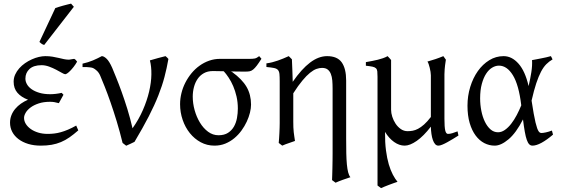

<svg xmlns="http://www.w3.org/2000/svg" viewBox="-20 -772 3031 1037"><path d="M396.5 -439Q387.2 -422.9 377.2 -410.2Q367.2 -397.5 358.4 -388.7Q349.6 -379.9 342.8 -375.5Q335.9 -371.1 332.5 -371.1Q327.1 -371.1 314 -378.7Q300.8 -386.2 283.2 -395.5Q265.6 -404.8 244.9 -412.4Q224.1 -419.9 204.6 -419.9Q161.6 -419.9 139.4 -399.4Q117.2 -378.9 117.2 -347.2Q117.2 -332 125.5 -317.1Q133.8 -302.2 150.6 -290.3Q167.5 -278.3 192.6 -270.8Q217.8 -263.2 252 -263.2Q265.1 -263.2 281.7 -265.1Q298.3 -267.1 313 -270.5L322.8 -260.3L297.9 -214.8Q283.7 -218.8 272.9 -220.5Q262.2 -222.2 250.5 -222.2Q215.3 -222.2 189 -213.4Q162.6 -204.6 145 -191.4Q127.4 -178.2 118.7 -163.1Q109.9 -147.9 109.9 -135.3Q109.9 -118.2 119.4 -102.8Q128.9 -87.4 146 -75.2Q163.1 -63 186.5 -55.9Q210 -48.8 237.8 -48.8Q254.9 -48.8 272.2 -50.8Q289.6 -52.7 308.1 -57.9Q326.7 -63 347.4 -71.8Q368.2 -80.6 391.6 -93.8L402.8 -67.9Q377.9 -45.9 355.5 -30.3Q333 -14.6 309.1 -4.6Q285.2 5.4 258.8 10Q232.4 14.6 200.2 14.6Q163.1 14.6 132.6 5.4Q102.1 -3.9 80.1 -20.5Q58.1 -37.1 46.1 -59.8Q34.2 -82.5 34.2 -109.4Q34.2 -130.4 41.5 -149.2Q48.8 -168 62 -183.8Q75.2 -199.7 93 -212.2Q110.8 -224.6 131.3 -233.4Q94.7 -247.1 74.2 -270.8Q53.7 -294.4 53.7 -330.6Q53.7 -351.1 62 -369.4Q70.3 -387.7 84 -403.1Q97.7 -418.5 115.2 -430.7Q132.8 -442.9 151.9 -451.4Q170.9 -460 189.7 -464.4Q208.5 -468.8 224.6 -468.8Q246.1 -468.8 263.7 -465.8Q281.2 -462.9 296.6 -459.2Q312 -455.6 325.4 -452.6Q338.9 -449.7 352.5 -449.7Q354 -449.7 357.9 -450.4Q361.8 -451.2 366.5 -451.9Q371.1 -452.6 375.2 -453.4Q379.4 -454.1 380.9 -454.1Q386.2 -451.7 389.4 -447.8Q392.6 -443.8 396.5 -439ZM218.8 -529.3Q214.8 -530.3 211.9 -531.5Q209 -532.7 206.1 -534.7Q203.1 -536.6 200.2 -539.1Q197.3 -541.5 192.9 -545.4L278.8 -728.5Q286.6 -731.4 297.4 -734.6Q308.1 -737.8 319.8 -741.2Q331.5 -744.6 343 -747.3Q354.5 -750 363.8 -752.4L378.9 -735.4Z M889.6 -453.6Q880.9 -403.8 868.4 -356.4Q856 -309.1 835.4 -256.8Q814.9 -204.6 783.7 -143.8Q752.4 -83 706.5 -5.9Q698.7 -1.5 684.8 4.6Q670.9 10.7 661.6 15.1L642.1 0Q627.4 -60.5 610.4 -116.5Q593.3 -172.4 576.9 -219.5Q560.5 -266.6 545.9 -303.2Q531.2 -339.8 521.5 -362.8Q514.2 -379.9 502.9 -390.1Q491.7 -400.4 482.9 -404.3Q477.5 -406.7 467.8 -408Q458 -409.2 448.7 -409.7Q437.5 -410.2 425.8 -409.7V-428.2Q456.5 -435.1 482.4 -446Q508.3 -457 529.8 -468.8Q541 -468.8 555.7 -454.8Q570.3 -440.9 585.9 -405.8Q593.8 -386.7 607.4 -353.3Q621.1 -319.8 636.7 -276.6Q652.3 -233.4 668 -182.9Q683.6 -132.3 695.8 -79.1Q729.5 -126.5 751.7 -177.5Q773.9 -228.5 785.4 -277.3Q796.9 -326.2 797.6 -369.6Q798.3 -413.1 789.6 -445.8Q812 -452.6 833.3 -458.3Q854.5 -463.9 874 -468.8Q877.9 -466.3 882.6 -461.2Q887.2 -456.1 889.6 -453.6Z M1264.6 -185.5Q1264.6 -219.7 1257.6 -250.5Q1250.5 -281.2 1239.5 -306.9Q1228.5 -332.5 1214.8 -353Q1201.2 -373.5 1188.5 -387.2Q1168.9 -387.7 1153.3 -387.9Q1137.7 -388.2 1129.4 -388.2Q1101.6 -388.2 1081.1 -376.7Q1060.5 -365.2 1047.4 -345.9Q1034.2 -326.7 1027.6 -301.8Q1021 -276.9 1021 -250Q1021 -213.9 1031.2 -177Q1041.5 -140.1 1059.8 -109.9Q1078.1 -79.6 1103.8 -60.5Q1129.4 -41.5 1160.2 -41.5Q1191.4 -41.5 1211.7 -54.7Q1231.9 -67.9 1243.7 -88.6Q1255.4 -109.4 1260 -135Q1264.6 -160.6 1264.6 -185.5ZM1392.1 -454.6Q1377.4 -431.2 1366.9 -417.5Q1356.4 -403.8 1347.4 -396.5Q1338.4 -389.2 1329.1 -387.2Q1319.8 -385.3 1307.1 -385.3Q1291.5 -385.3 1270.3 -385.5Q1249 -385.7 1226.1 -386.2L1233.4 -383.3Q1287.6 -344.2 1311.8 -302.5Q1335.9 -260.7 1335.9 -207Q1335.9 -187.5 1330.1 -163.6Q1324.2 -139.6 1312.7 -115Q1301.3 -90.3 1284.4 -67.1Q1267.6 -43.9 1245.6 -25.6Q1223.6 -7.3 1196.8 3.7Q1169.9 14.6 1138.2 14.6Q1098.1 14.6 1064.2 -3.7Q1030.3 -22 1005.4 -53Q980.5 -84 966.6 -124.5Q952.6 -165 952.6 -209.5Q952.6 -239.3 960 -269Q967.3 -298.8 981.2 -325.9Q995.1 -353 1014.4 -376.5Q1033.7 -399.9 1057.9 -417.2Q1082 -434.6 1109.9 -444.3Q1137.7 -454.1 1168.5 -454.1H1317.9Q1332.5 -454.1 1341.3 -454.3Q1350.1 -454.6 1356.2 -456.1Q1362.3 -457.5 1367.4 -460.4Q1372.6 -463.4 1379.9 -468.8Z M1746.6 -468.8Q1801.8 -468.8 1825.7 -435.1Q1849.6 -401.4 1849.6 -336.9V-23.9Q1849.6 21 1850.3 55.7Q1851.1 90.3 1853.5 116Q1856 141.6 1860.4 158.7Q1864.7 175.8 1872.6 185.1Q1851.6 191.9 1830.6 199.5Q1809.6 207 1792.5 214.8L1773.4 200.7Q1773.9 190.9 1774.4 173.1Q1774.9 155.3 1775.4 134.8Q1775.9 114.3 1776.1 94Q1776.4 73.7 1776.4 59.6V-293Q1776.4 -316.9 1774.7 -337.4Q1772.9 -357.9 1766.8 -373Q1760.7 -388.2 1749.5 -396.7Q1738.3 -405.3 1719.2 -405.3Q1705.1 -405.3 1689.2 -399.7Q1673.3 -394 1654.5 -378.9Q1635.7 -363.8 1613.3 -336.9Q1590.8 -310.1 1564 -268.1V-115.2Q1564 -98.1 1564.5 -84.5Q1564.9 -70.8 1566.4 -58.6Q1567.9 -46.4 1569.6 -34.7Q1571.3 -22.9 1573.2 -10.7Q1556.6 -4.4 1539.3 1.2Q1522 6.8 1504.4 14.6L1485.4 0Q1486.3 -9.8 1487.3 -23.7Q1488.3 -37.6 1489 -52.5Q1489.7 -67.4 1490.2 -81.8Q1490.7 -96.2 1490.7 -107.4V-332.5Q1490.7 -357.9 1489.3 -372.3Q1487.8 -386.7 1481 -394.3Q1474.1 -401.9 1459.7 -404.8Q1445.3 -407.7 1418.9 -410.2V-429.7Q1436.5 -432.1 1451.4 -436Q1466.3 -439.9 1480.5 -444.8Q1494.6 -449.7 1509 -455.6Q1523.4 -461.4 1539.6 -468.8L1556.6 -451.7Q1558.1 -417.5 1559.1 -390.6L1561 -330.1Q1608.9 -399.4 1654.8 -434.1Q1700.7 -468.8 1746.6 -468.8Z M2456.1 -40Q2441.4 -30.8 2425.8 -21.2Q2410.2 -11.7 2395.5 -3.7Q2380.9 4.4 2368.4 9.5Q2356 14.6 2347.7 14.6Q2337.4 14.6 2330.1 6.3Q2322.8 -2 2317.9 -15.9Q2313 -29.8 2310.3 -48.3Q2307.6 -66.9 2307.1 -87.9Q2267.6 -36.6 2230.7 -11Q2193.8 14.6 2165.5 14.6Q2136.7 14.6 2108.9 -4.9Q2081.1 -24.4 2059.6 -59.6V-56.6Q2059.1 -2.4 2064.7 40.3Q2070.3 83 2079.8 115.5Q2089.4 147.9 2101.8 171.4Q2114.3 194.8 2127 210Q2119.6 212.4 2107.2 216.8Q2094.7 221.2 2081.3 226.3Q2067.9 231.4 2055.9 236.3Q2043.9 241.2 2038.1 244.1L2019 230V-356.9Q2019 -376 2017.8 -386.7Q2016.6 -397.5 2010.5 -403.3Q2004.4 -409.2 1991.7 -411.9Q1979 -414.6 1956.1 -417V-436.5Q1975.1 -439.9 1991 -442.9Q2006.8 -445.8 2021 -449.5Q2035.2 -453.1 2048.1 -457.5Q2061 -461.9 2073.7 -468.8L2075.7 -466.3Q2078.1 -463.9 2081.1 -460.7Q2084 -457.5 2087.2 -453.9Q2090.3 -450.2 2092.3 -447.8V-178.7Q2092.3 -161.6 2098.6 -141.6Q2105 -121.6 2116.5 -104.2Q2127.9 -86.9 2144.5 -75.2Q2161.1 -63.5 2181.6 -63.5Q2194.8 -63.5 2208.7 -65.9Q2222.7 -68.4 2238 -76.4Q2253.4 -84.5 2270.5 -99.6Q2287.6 -114.7 2307.1 -140.1V-365.2Q2307.1 -373 2305.4 -384Q2303.7 -395 2301 -405.8Q2298.3 -416.5 2295.2 -425.8Q2292 -435.1 2288.6 -439.5Q2310.1 -445.3 2332.3 -452.9Q2354.5 -460.4 2374.5 -468.8L2388.2 -449.7Q2386.2 -437 2383.8 -419.2Q2381.3 -401.4 2380.4 -370.6V-130.9Q2380.4 -85.4 2384.8 -67.1Q2389.2 -48.8 2399.4 -48.8Q2410.2 -48.8 2422.6 -52.5Q2435.1 -56.2 2451.2 -62.5Z M2669.9 -57.6Q2689 -57.6 2707 -70.3Q2725.1 -83 2741.2 -103.8Q2757.3 -124.5 2771 -150.6Q2784.7 -176.8 2795.4 -203.1Q2782.2 -313.5 2750.2 -365.5Q2718.3 -417.5 2674.8 -417.5Q2656.2 -417.5 2638.2 -406.7Q2620.1 -396 2605.7 -374Q2591.3 -352.1 2582.3 -318.8Q2573.2 -285.6 2573.2 -240.7Q2573.2 -206.1 2579.8 -173.1Q2586.4 -140.1 2598.9 -114.5Q2611.3 -88.9 2629.2 -73.2Q2647 -57.6 2669.9 -57.6ZM2964.4 -451.2Q2945.8 -440.4 2930.7 -425.3Q2915.5 -410.2 2902.1 -384.8Q2888.7 -359.4 2876.2 -321.8Q2863.8 -284.2 2851.1 -228.5Q2857.4 -187.5 2862.5 -158.7Q2867.7 -129.9 2872.3 -110.6Q2877 -91.3 2881.1 -79.8Q2885.3 -68.4 2889.2 -62.7Q2893.1 -57.1 2897 -55.4Q2900.9 -53.7 2904.8 -53.7Q2912.6 -53.7 2928 -56.9Q2943.4 -60.1 2960.9 -66.9Q2961.9 -62.5 2963.4 -57.6Q2964.8 -52.7 2966.8 -44.9Q2933.1 -16.1 2904.8 -0.7Q2876.5 14.6 2856 14.6Q2845.7 14.6 2838.4 7.3Q2831.1 0 2825.2 -16.6Q2819.3 -33.2 2814.5 -60.3Q2809.6 -87.4 2804.7 -127Q2767.6 -54.2 2726.8 -19.8Q2686 14.6 2651.9 14.6Q2622.6 14.6 2595.9 1Q2569.3 -12.7 2549.1 -39.8Q2528.8 -66.9 2516.8 -107.4Q2504.9 -147.9 2504.9 -201.2Q2504.9 -253.9 2519.8 -302.5Q2534.7 -351.1 2560.8 -387.9Q2586.9 -424.8 2622.6 -446.8Q2658.2 -468.8 2700.2 -468.8Q2744.6 -468.8 2780.5 -428.2Q2816.4 -387.7 2835 -307.1Q2844.2 -346.2 2849.9 -382.6Q2855.5 -418.9 2853.5 -447.3Q2864.3 -449.2 2877 -451.7Q2889.6 -454.1 2903.3 -456.8Q2917 -459.5 2930.2 -462.4Q2943.4 -465.3 2955.1 -468.8Q2959 -463.4 2960.4 -459Q2961.9 -454.6 2964.4 -451.2Z"/></svg>

Font: Gentium Plus
Style: Regular
Weight: 400
Designer: J. Victor Gaultney, Annie Olsen, Iska Routamaa
Foundry: SIL International
Version: Version 1.510